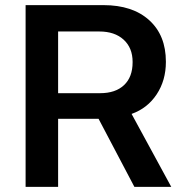

<svg xmlns="http://www.w3.org/2000/svg" viewBox="-20 -730 729 750"><path d="M80 0V-710H384Q498 -710 563 -651Q628 -592 628 -489V-488Q628 -416 592 -361.5Q556 -307 494 -285L649 0H505L365 -266H207V0ZM207 -366H371Q431 -366 464.5 -397.5Q498 -429 498 -487V-488Q498 -543 463 -575Q428 -607 368 -607H207Z"/></svg>

Font: Txt Sans SemiBold
Style: Regular
Weight: 600
Designer: Open Source
Foundry: XRLN
Version: Version 1.0